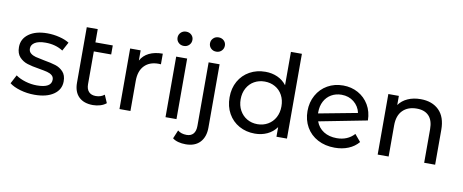

<svg xmlns="http://www.w3.org/2000/svg" viewBox="-77 -1106 3991 1655"><g transform="rotate(10 1918.5 -278.5)"><path d="M118 -11.5C158 0.2 199.7 6 243 6C313.7 6 369.5 -8.2 410.5 -36.5C451.5 -64.8 472 -103 472 -151C472 -187 462.7 -215 444 -235C425.3 -255 402.8 -269.2 376.5 -277.5C350.2 -285.8 315.7 -293.7 273 -301C241 -307 216.2 -312.3 198.5 -317C180.8 -321.7 166 -329 154 -339C142 -349 136 -362.7 136 -380C136 -402 146.7 -419.7 168 -433C189.3 -446.3 220.3 -453 261 -453C319.7 -453 370.7 -439 414 -411L455 -487C432.3 -501.7 403.3 -513.3 368 -522C332.7 -530.7 297.3 -535 262 -535C194.7 -535 141 -520.5 101 -491.5C61 -462.5 41 -424 41 -376C41 -338.7 50.7 -309.7 70 -289C89.3 -268.3 112.5 -253.7 139.5 -245C166.5 -236.3 201.3 -228.7 244 -222C275.3 -216.7 299.5 -211.8 316.5 -207.5C333.5 -203.2 347.7 -196.3 359 -187C370.3 -177.7 376 -165 376 -149C376 -101 334 -77 250 -77C216 -77 182.3 -82 149 -92C115.7 -102 87.3 -115.3 64 -132L24 -56C46.7 -38 78 -23.2 118 -11.5Z M871 -31 841 -100C820.3 -83.3 795.3 -75 766 -75C739.3 -75 718.8 -82.7 704.5 -98C690.2 -113.3 683 -135.3 683 -164V-451H835V-530H683V-646H587V-160C587 -106.7 601.7 -65.7 631 -37C660.3 -8.3 701.7 6 755 6C777 6 798.3 2.8 819 -3.5C839.7 -9.8 857 -19 871 -31Z M1153 -511C1120.3 -495 1095.7 -471.7 1079 -441V-530H987V0H1083V-264C1083 -321.3 1097.8 -365.5 1127.5 -396.5C1157.2 -427.5 1198 -443 1250 -443C1259.3 -443 1266.7 -442.7 1272 -442V-535C1225.3 -535 1185.7 -527 1153 -511Z M1390 -530V0H1486V-530ZM1391.5 -650C1403.8 -638 1419.3 -632 1438 -632C1456.7 -632 1472.2 -638.2 1484.5 -650.5C1496.8 -662.8 1503 -678 1503 -696C1503 -713.3 1496.8 -727.8 1484.5 -739.5C1472.2 -751.2 1456.7 -757 1438 -757C1419.3 -757 1403.8 -750.8 1391.5 -738.5C1379.2 -726.2 1373 -711.3 1373 -694C1373 -676.7 1379.2 -662 1391.5 -650Z M1536 192C1556 197.3 1577.7 200 1601 200C1655 200 1696.7 184.3 1726 153C1755.3 121.7 1770 78.7 1770 24V-530H1674V26C1674 56.7 1667.2 79.8 1653.5 95.5C1639.8 111.2 1620.3 119 1595 119C1563 119 1537 110.7 1517 94L1486 168C1499.3 178.7 1516 186.7 1536 192ZM1675.5 -650C1687.8 -638 1703.3 -632 1722 -632C1740.7 -632 1756.2 -638.2 1768.5 -650.5C1780.8 -662.8 1787 -678 1787 -696C1787 -713.3 1780.8 -727.8 1768.5 -739.5C1756.2 -751.2 1740.7 -757 1722 -757C1703.3 -757 1687.8 -750.8 1675.5 -738.5C1663.2 -726.2 1657 -711.3 1657 -694C1657 -676.7 1663.2 -662 1675.5 -650Z M2453 -742H2357V-450C2335.7 -478 2309 -499.2 2277 -513.5C2245 -527.8 2210 -535 2172 -535C2120.7 -535 2074.7 -523.7 2034 -501C1993.3 -478.3 1961.5 -446.7 1938.5 -406C1915.5 -365.3 1904 -318.3 1904 -265C1904 -211.7 1915.5 -164.5 1938.5 -123.5C1961.5 -82.5 1993.3 -50.7 2034 -28C2074.7 -5.3 2120.7 6 2172 6C2211.3 6 2247.3 -1.7 2280 -17C2312.7 -32.3 2339.7 -54.7 2361 -84V0H2453ZM2271 -101.5C2243.7 -85.8 2213.3 -78 2180 -78C2146 -78 2115.5 -85.8 2088.5 -101.5C2061.5 -117.2 2040.2 -139.2 2024.5 -167.5C2008.8 -195.8 2001 -228.3 2001 -265C2001 -301.7 2008.8 -334.2 2024.5 -362.5C2040.2 -390.8 2061.5 -412.7 2088.5 -428C2115.5 -443.3 2146 -451 2180 -451C2213.3 -451 2243.7 -443.3 2271 -428C2298.3 -412.7 2319.7 -390.8 2335 -362.5C2350.3 -334.2 2358 -301.7 2358 -265C2358 -228.3 2350.3 -195.8 2335 -167.5C2319.7 -139.2 2298.3 -117.2 2271 -101.5Z M3027 -142C2988.3 -99.3 2937.3 -78 2874 -78C2829.3 -78 2791.2 -88 2759.5 -108C2727.8 -128 2705.3 -156.3 2692 -193L3113 -275C3112.3 -326.3 3100.3 -371.7 3077 -411C3053.7 -450.3 3022.3 -480.8 2983 -502.5C2943.7 -524.2 2900 -535 2852 -535C2801.3 -535 2755.8 -523.5 2715.5 -500.5C2675.2 -477.5 2643.5 -445.3 2620.5 -404C2597.5 -362.7 2586 -316.3 2586 -265C2586 -213 2597.8 -166.3 2621.5 -125C2645.2 -83.7 2678.7 -51.5 2722 -28.5C2765.3 -5.5 2815 6 2871 6C2915 6 2954.8 -1.3 2990.5 -16C3026.2 -30.7 3055.7 -52 3079 -80ZM2762.5 -431C2788.8 -446.3 2818.7 -454 2852 -454C2894 -454 2930 -442 2960 -418C2990 -394 3009.3 -362.7 3018 -324L2679 -260V-270C2679 -306.7 2686.3 -338.8 2701 -366.5C2715.7 -394.2 2736.2 -415.7 2762.5 -431Z M3690.5 -476.5C3650.8 -515.5 3597.3 -535 3530 -535C3488 -535 3450.5 -527.7 3417.5 -513C3384.5 -498.3 3358.3 -477.3 3339 -450V-530H3247V0H3343V-273C3343 -329.7 3358 -373.2 3388 -403.5C3418 -433.8 3459 -449 3511 -449C3557 -449 3592.3 -436 3617 -410C3641.7 -384 3654 -345.3 3654 -294V0H3750V-305C3750 -380.3 3730.2 -437.5 3690.5 -476.5Z"/></g></svg>

Font: ICO Headline
Style: Regular
Weight: 500
Designer: Julieta Ulanovsky
Foundry: Julieta Ulanovsky
Version: Version 7.200